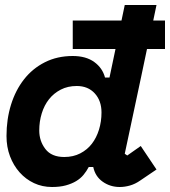

<svg xmlns="http://www.w3.org/2000/svg" viewBox="-20 -734 680 768"><path d="M479 -119 489 -112 543 -150 606 -56 541 -12Q521 2 500 8Q479 14 459 14Q421 14 391 -7Q361 -28 353 -66H335Q326 -49 314 -34.5Q302 -20 284.5 -9.5Q267 1 243.5 7.5Q220 14 188 14Q149 14 116 -1.5Q83 -17 58.5 -44.5Q34 -72 20 -109Q6 -146 6 -190Q6 -257 24 -315Q42 -373 76 -416.5Q110 -460 159.5 -485Q209 -510 271 -510Q324 -510 357 -486Q390 -462 400 -424H418L442 -538H271V-652H466L479 -714H606L593 -652H640V-538H568L544 -424ZM237 -106Q273 -106 301 -120.5Q329 -135 347.5 -159Q366 -183 376 -215.5Q386 -248 386 -284Q386 -331 359 -360.5Q332 -390 287 -390Q251 -390 223 -375.5Q195 -361 176 -337Q157 -313 147 -280.5Q137 -248 137 -212Q137 -170 161.5 -138Q186 -106 237 -106Z"/></svg>

Font: Space Mono
Style: Bold Italic
Weight: 700
Italic angle: -12°
Monospace: yes
Designer: Colophon Foundry / Benjamin Critton
Foundry: Colophon Foundry
Version: Version 1.000;PS 1.000;hotconv 1.0.81;makeotf.lib2.5.63406